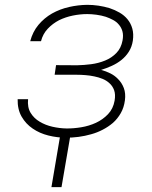

<svg xmlns="http://www.w3.org/2000/svg" viewBox="-20 -558 627 791"><path d="M297.4 -250Q313.5 -250 332 -248.5Q350.6 -247.1 368.7 -243.2Q386.2 -239.7 402.3 -233.2Q418.5 -226.6 430.2 -215.8Q443.8 -204.1 450.2 -186.3Q456.5 -168.5 452.1 -143.1Q446.3 -109.9 425 -87.6Q403.8 -65.4 375.5 -52.2Q347.2 -39.1 314.7 -33.7Q282.2 -28.3 252.9 -28.8Q225.1 -29.3 196 -35.9Q167 -42.5 143.6 -56.6Q120.1 -70.3 106.2 -93Q92.3 -115.7 95.7 -149.4H52.7Q51.8 -107.4 69.1 -77.4Q86.4 -47.4 114.7 -28.3Q143.1 -8.8 179.2 0.2Q215.3 9.3 252.4 9.3Q277.3 9.3 303.7 5.9Q330.1 2.4 355.5 -4.9Q380.4 -11.7 403.3 -23.7Q426.3 -35.6 445.3 -51.8Q464.4 -68.8 477.5 -91.8Q490.7 -114.7 494.6 -144.5Q498.5 -172.9 490.2 -195.1Q481.9 -217.3 465.3 -233.4Q452.6 -246.6 434.8 -255.6Q417 -264.6 396.5 -270Q418.9 -276.9 440.9 -286.9Q462.9 -296.9 481 -311.5Q499 -326.2 511.2 -345.7Q523.4 -365.2 527.3 -390.6Q531.2 -418.5 525.1 -440.2Q519 -461.9 505.4 -478.5Q492.2 -494.6 472.9 -505.9Q453.6 -517.1 431.6 -524.4Q409.2 -531.2 385.5 -534.7Q361.8 -538.1 339.4 -538.1Q301.8 -537.6 264.2 -529.1Q226.6 -520.5 194.3 -502.4Q162.1 -483.9 138.4 -455.6Q114.7 -427.2 104.5 -388.2H148.9Q156.7 -418.5 176.8 -439.7Q196.8 -460.9 223.1 -474.6Q250 -487.8 280.3 -493.9Q310.5 -500 339.4 -500Q356.9 -500 377.2 -497.3Q397.5 -494.6 416 -488.8Q431.6 -483.4 445.8 -475.8Q460 -468.3 469.7 -456.5Q480 -444.8 484.4 -428.7Q488.8 -412.6 484.9 -391.6Q479 -359.4 459.2 -339.4Q439.5 -319.3 413.1 -308.6Q385.7 -297.4 355.5 -293.5Q325.2 -289.6 297.9 -289.1L210.9 -289.6L205.1 -250ZM233.4 212.9 271 -5.9H229L191.9 212.9Z"/></svg>

Font: Roboto Mono ExtraLight
Style: Italic
Weight: 250
Italic angle: -10°
Monospace: yes
Designer: Google
Version: Version 3.000